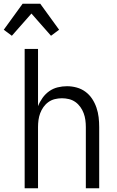

<svg xmlns="http://www.w3.org/2000/svg" viewBox="-54 -1000 624 1020"><path d="M77 0V-740H148V-436Q157 -459 172 -480Q187 -501 207.5 -515.5Q228 -530 252.5 -536Q277 -542 302 -542Q328 -542 353.5 -535Q379 -528 400 -512.5Q421 -497 435.5 -475Q450 -453 458.5 -428Q467 -403 470 -377Q473 -351 473 -325V0H402V-325Q402 -344 399.5 -362.5Q397 -381 390.5 -398.5Q384 -416 373 -431.5Q362 -447 346.5 -458Q331 -469 312.5 -473.5Q294 -478 275 -478Q256 -478 237.5 -473.5Q219 -469 203.5 -458Q188 -447 177 -431.5Q166 -416 159.5 -398.5Q153 -381 150.5 -362.5Q148 -344 148 -325V0ZM217 -810 113 -928 9 -810 -34 -842 66 -980H160L260 -842Z"/></svg>

Font: Lode Term
Style: Regular
Weight: 400
Monospace: yes
Designer: Belleve Invis
Foundry: Belleve Invis
Version: Version 29.2.0